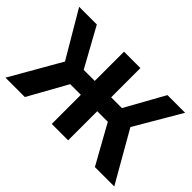

<svg xmlns="http://www.w3.org/2000/svg" viewBox="-118 -1007 1315 1315"><g transform="rotate(45 539.5 -350.0)"><path d="M878.7 0 691.3 -337.1 828.3 -415.7 1066.4 0ZM12.6 0 251.1 -415.7 388.2 -337.1 200.4 0ZM242.9 -332.2 26.3 -700H197.4L390.6 -350ZM289 -282V-416.7H508.3V-282ZM460.8 0V-700H619.6V0ZM572.1 -282V-416.7H790.1V-282ZM837.1 -332.2 686.7 -350 881.6 -700H1052.8Z"/></g></svg>

Font: Montserrat Alternates Thin
Style: Regular
Weight: 100
Designer: Julieta Ulanovsky
Foundry: Julieta Ulanovsky
Version: Version 9.000